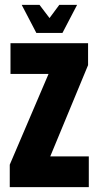

<svg xmlns="http://www.w3.org/2000/svg" viewBox="-20 -767 404 787"><path d="M129 -632 69 -747H142L183 -693L223 -747H296L236 -632ZM186 -126H344V0H20V-92L179 -464H23V-590H341V-500Z"/></svg>

Font: Khand Black
Style: Regular
Weight: 900
Designer: Sanchit Sawaria and Jyotish Sonowal (Devanagari), Satya Rajpurohit (Latin)
Foundry: Indian Type Foundry
Version: Version 2.000;PS 1.0;hotconv 1.0.79;makeotf.lib2.5.61930